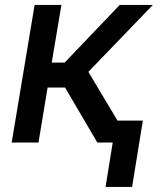

<svg xmlns="http://www.w3.org/2000/svg" viewBox="-20 -565 658 761"><path d="M26.3 0 117.2 -545.5H223.4L185 -316.8H236.2L454.5 -545.5H585.9L330.3 -280.2L445.7 -87H546.2L503.6 175.8H398.4L426.8 0H365.8L237.9 -218H168.7L132.5 0Z"/></svg>

Font: Karasuma Gothic
Style: Medium Italic
Weight: 500
Italic angle: 9.39998°
Designer: Rasmus Andersson / Ryoko Nishizuka
Foundry: Genbu
Version: Version 1.00